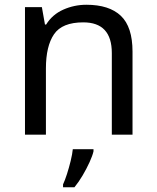

<svg xmlns="http://www.w3.org/2000/svg" viewBox="-20 -566 658 807"><path d="M343 -546Q439 -546 488 -499.5Q537 -453 537 -349V0H450V-343Q450 -472 330 -472Q241 -472 207 -422Q173 -372 173 -278V0H85V-536H156L169 -463H174Q200 -505 246 -525.5Q292 -546 343 -546ZM373 70Q369 88 356.5 115.5Q344 143 327.5 171Q311 199 293 221H245V209Q253 192 261.5 165.5Q270 139 277 110.5Q284 82 286 61H373Z"/></svg>

Font: Go Noto Kurrent-Regular
Style: Regular
Weight: 400
Designer: Monotype Design Team
Foundry: Monotype Imaging Inc.
Version: Version 2.012; ttfautohint (v1.8.4.7-5d5b)